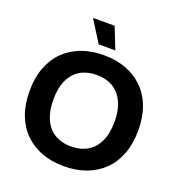

<svg xmlns="http://www.w3.org/2000/svg" viewBox="-163 -1071 1130 1215"><g transform="rotate(20 402.0 -463.0)"><path d="M401.4 9.4Q318.9 9.4 251.9 -15.6Q184.9 -40.7 136.2 -88.8Q87.6 -136.9 61.6 -206.4Q35.7 -276 35.7 -364.7Q35.7 -453.7 61.8 -522.9Q87.9 -592.1 136.4 -640.1Q184.9 -688 251.9 -713.1Q318.9 -738.1 401.4 -738.1Q484.3 -738.1 551.5 -713.1Q618.7 -688 667.4 -639.9Q716 -591.9 741.9 -522.8Q767.9 -453.7 767.9 -364.7Q767.9 -275.7 741.8 -206.1Q715.7 -136.6 667.1 -88.6Q618.4 -40.7 551.2 -15.6Q484 9.4 401.4 9.4ZM401.4 -123.7Q464.6 -123.7 510.9 -150.9Q557.1 -178 582.5 -231.4Q607.9 -284.7 607.9 -364.7Q607.9 -425 593.1 -469.7Q578.4 -514.4 551.5 -544.6Q524.6 -574.9 486.5 -589.9Q448.4 -605 401.4 -605Q339 -605 292.9 -578.4Q246.7 -551.7 221.4 -498.4Q196 -445 196 -364.7Q196 -304.7 210.7 -259.1Q225.4 -213.6 252.2 -183.7Q279 -153.9 316.7 -138.8Q354.4 -123.7 401.4 -123.7ZM346.1 -790.9 254.6 -936.1H400.6L457.9 -790.9Z"/></g></svg>

Font: Mona Sans ExtraLight
Style: Regular
Weight: 200
Designer: Deni Anggara
Foundry: GitHub
Version: Version 2.000